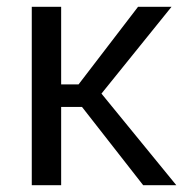

<svg xmlns="http://www.w3.org/2000/svg" viewBox="-20 -542 540 562"><path d="M384 -522H482L277 -268L496 0H399L220 -229H159V0H73V-522H159V-295H210Z"/></svg>

Font: Raleway Medium Alt1
Style: Regular
Weight: 500
Designer: Matt McInerney, Pablo Impallari, Rodrigo Fuenzalida
Foundry: Matt McInerney, Pablo Impallari, Rodrigo Fuenzalida
Version: Version 3.000g; ttfautohint (v1.5) -l 8 -r 28 -G 28 -x 14 -D